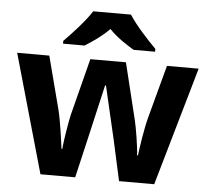

<svg xmlns="http://www.w3.org/2000/svg" viewBox="-53 -824 963 881"><g transform="rotate(5 428.0 -383.0)"><path d="M515 -766H341C313 -721 253 -656 216 -619V-606H315C350 -628 392 -656 427 -692C461 -656 506 -627 541 -606H640V-619C604 -655 543 -721 515 -766ZM485 -191 527 0H689L846 -546H700L635 -304C621 -253 607 -158 603 -125H599C598 -162 582 -256 575 -284L511 -546H347L280 -284C275 -264 257 -163 255 -125H251C246 -163 234 -253 221 -304L158 -546H10L165 0H325L369 -189C380 -236 416 -392 425 -432H429C438 -392 475 -236 485 -191Z"/></g></svg>

Font: Noto Sans Javanese
Style: Bold
Weight: 700
Designer: Monotype Design Team
Foundry: Monotype Imaging Inc.
Version: Version 2.005